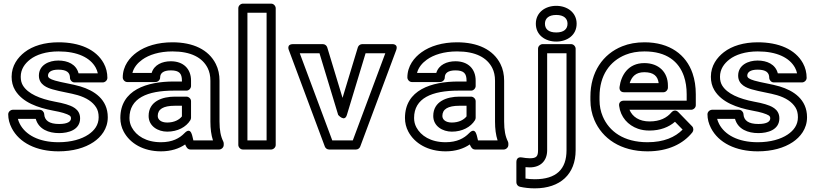

<svg xmlns="http://www.w3.org/2000/svg" viewBox="-20 -795 4484 1053"><path d="M304.1 -65C354.5 -65 419.3 -82.2 419.3 -146C419.3 -199.9 369.6 -214.5 342.6 -223.3C325.7 -228.8 304 -233 280 -237.6C199 -253.2 133.3 -280.5 105.5 -326.4C97.9 -339 93.7 -354.3 93.7 -374C93.7 -415.4 115.8 -446.1 145.6 -469.2C179 -495.1 232.8 -513 300.8 -513C405.6 -513 474.9 -478.5 504.9 -424C510.3 -414.1 514.2 -403.4 516.4 -393H410.8C397.8 -442.9 351.2 -463 299.7 -463C249.3 -463 193.3 -439.1 193.3 -380C193.3 -329 241.8 -312.7 267.9 -305C310.5 -292.4 369.8 -284 406.4 -273C454.1 -258.8 488.3 -236.7 507.8 -205.3C516.3 -191.6 521.1 -174.4 521.1 -152C521.1 -109.2 497.5 -79.1 465 -57.2C427.7 -32.1 371.2 -15 300.8 -15C191.8 -15 119.2 -56.3 88.7 -115.5C83.9 -124.8 80.2 -134.8 78.1 -143H176.1C192.1 -86 246.8 -65 304.1 -65ZM304.1 -115C249.4 -115 224.2 -134.6 222.4 -169.3C221.7 -181.3 211.1 -193 197.4 -193H50C39.3 -193 25 -183.1 25 -168C25 -142.3 31.7 -116.9 44.3 -92.5C86 -11.6 180.1 35 300.8 35C379 35 445.2 16.4 493 -15.8C533.6 -43.2 571.1 -88 571.1 -152C571.1 -250.4 496.4 -298.3 420.7 -321C378.3 -333.6 319.1 -342.1 282 -353C252.5 -361.7 243.3 -369.5 243.3 -380C243.3 -397.6 258.3 -413 299.7 -413C347.4 -413 363.8 -396.1 363.8 -368C363.8 -357.3 373.7 -343 388.8 -343H543.9C554.6 -343 568.9 -352.9 568.9 -368C568.9 -396.5 562.2 -423.6 548.8 -448.1C506.4 -525.1 415 -563 300.8 -563C224.4 -563 159.7 -543.4 115 -508.8C77.8 -480 43.7 -435.4 43.7 -374C43.7 -347 49.8 -322 62.7 -300.6C103.8 -232.5 188 -204.3 271 -188.4C295.2 -183.8 313.3 -180.2 327.2 -175.7C361.1 -164.7 369.3 -159.9 369.3 -146C369.3 -129.5 353.1 -115 304.1 -115Z M1133.9 -128C1133.9 -89.1 1138.2 -54.7 1148 -25H1040.5C1035.1 -39.6 1031.7 -106.3 991.3 -64.3C964.5 -36.5 924.7 -15 863 -15C781 -15 727 -50.6 702.5 -96.7C694.1 -112.4 690 -129.1 690 -148C690 -256.5 787.2 -298 933.4 -298H1002.7C1017.8 -298 1027.7 -312.3 1027.7 -323V-353C1027.7 -416.7 986.6 -459 916.9 -459C870.3 -459 825.3 -440.2 811.7 -395H706.2C713.8 -425.3 734.6 -449.5 759.9 -467.7C797 -494.5 853.8 -513 925.7 -513C1028.2 -513 1090.4 -478.6 1119 -421.8C1128.7 -402.4 1133.9 -379.5 1133.9 -352ZM1024.7 25H1182C1192.7 25 1207 15.1 1207 0V-8C1207 -11.6 1206.1 -15.7 1204.4 -19.2C1190.4 -47.1 1183.9 -81 1183.9 -128V-352C1183.9 -385.8 1177.4 -416.9 1163.6 -444.2C1124 -523.1 1038.8 -563 925.7 -563C845.5 -563 778.3 -542.6 730.7 -508.3C691.3 -479.9 653.2 -433.8 653.2 -370C653.2 -359.3 663.1 -345 678.2 -345H833.3C844 -345 858.3 -354.9 858.3 -370C858.3 -392.9 874.7 -409 916.9 -409C963.3 -409 977.7 -391.8 977.7 -353V-348H933.4C785.4 -348 640 -302.2 640 -148C640 -121.5 646.1 -96.2 658.3 -73.3C692.7 -8.5 766.2 35 863 35C917.7 35 961.6 20.3 995.5 -2.8C1000.5 9.2 1007.6 25 1024.7 25ZM795.1 -159C795.1 -102.9 846.4 -73 897.1 -73C954.2 -73 1000.9 -98.1 1024 -136C1026.4 -139.9 1027.7 -145.5 1027.7 -149V-240C1027.7 -255.1 1013.4 -265 1002.7 -265H938.9C869.9 -265 795.1 -239.3 795.1 -159ZM845.1 -159C845.1 -195.8 874.7 -215 938.9 -215H977.7V-156.7C963.9 -138.9 936.3 -123 897.1 -123C861.6 -123 845.1 -140.3 845.1 -159Z M1442.1 -25H1337V-725H1442.1ZM1467.1 25C1477.8 25 1492.1 15.1 1492.1 0V-750C1492.1 -760.7 1482.2 -775 1467.1 -775H1312C1301.3 -775 1287 -765.1 1287 -750V0C1287 10.7 1296.9 25 1312 25Z M1882.5 -164.8 1985 -503H2093.2L1914.9 -25H1802.3L1624 -503H1732.2L1834.7 -164.8C1834.7 -164.8 1869.9 -123.2 1882.5 -164.8ZM1858.6 -258.3 1774.7 -535.2C1771.7 -545.1 1761.9 -553 1750.8 -553H1588C1548.4 -553 1564.6 -519.3 1564.6 -519.3L1761.5 8.7C1765 18.3 1774.5 25 1784.9 25H1932.3C1942.5 25 1952.1 18.5 1955.7 8.7L2152.6 -519.3C2166.5 -556.3 2129.2 -553 2129.2 -553H1966.4C1956.1 -553 1945.7 -545.9 1942.5 -535.2Z M2694.9 -128C2694.9 -89.1 2699.2 -54.7 2709 -25H2601.5C2596.1 -39.6 2592.7 -106.3 2552.3 -64.3C2525.5 -36.5 2485.7 -15 2424 -15C2342 -15 2288 -50.6 2263.5 -96.7C2255.1 -112.4 2251 -129.1 2251 -148C2251 -256.5 2348.2 -298 2494.4 -298H2563.7C2578.8 -298 2588.7 -312.3 2588.7 -323V-353C2588.7 -416.7 2547.6 -459 2477.9 -459C2431.3 -459 2386.3 -440.2 2372.7 -395H2267.2C2274.8 -425.3 2295.6 -449.5 2320.9 -467.7C2358 -494.5 2414.8 -513 2486.7 -513C2589.2 -513 2651.4 -478.6 2680 -421.8C2689.7 -402.4 2694.9 -379.5 2694.9 -352ZM2585.7 25H2743C2753.7 25 2768 15.1 2768 0V-8C2768 -11.6 2767.1 -15.7 2765.4 -19.2C2751.4 -47.1 2744.9 -81 2744.9 -128V-352C2744.9 -385.8 2738.4 -416.9 2724.6 -444.2C2685 -523.1 2599.8 -563 2486.7 -563C2406.5 -563 2339.3 -542.6 2291.7 -508.3C2252.3 -479.9 2214.2 -433.8 2214.2 -370C2214.2 -359.3 2224.1 -345 2239.2 -345H2394.3C2405 -345 2419.3 -354.9 2419.3 -370C2419.3 -392.9 2435.7 -409 2477.9 -409C2524.3 -409 2538.7 -391.8 2538.7 -353V-348H2494.4C2346.4 -348 2201 -302.2 2201 -148C2201 -121.5 2207.1 -96.2 2219.3 -73.3C2253.7 -8.5 2327.2 35 2424 35C2478.7 35 2522.6 20.3 2556.5 -2.8C2561.5 9.2 2568.6 25 2585.7 25ZM2356.1 -159C2356.1 -102.9 2407.4 -73 2458.1 -73C2515.2 -73 2561.9 -98.1 2585 -136C2587.4 -139.9 2588.7 -145.5 2588.7 -149V-240C2588.7 -255.1 2574.4 -265 2563.7 -265H2499.9C2430.9 -265 2356.1 -239.3 2356.1 -159ZM2406.1 -159C2406.1 -195.8 2435.7 -215 2499.9 -215H2538.7V-156.7C2524.9 -138.9 2497.3 -123 2458.1 -123C2422.6 -123 2406.1 -140.3 2406.1 -159Z M2885.4 123C2945.2 123 2980.8 86.2 2980.8 29V-503H3087V29C3087 132.9 3031.3 188 2912.9 188C2894.4 188 2877 186.5 2862 184.2V121.8C2871.6 122.7 2876.9 123 2885.4 123ZM2885.4 73C2870.6 73 2856.1 70.8 2841.1 68.3C2814.9 64 2812 85.5 2812 93V205C2812 216.3 2820.2 227 2831.8 229.4C2856.9 234.8 2883 238 2912.9 238C3052.8 238 3137 160.1 3137 29V-528C3137 -538.7 3127.1 -553 3112 -553H2955.8C2945.1 -553 2930.8 -543.1 2930.8 -528V29C2930.8 62.8 2921.9 73 2885.4 73ZM3030.6 -617C2988.2 -617 2968.7 -635.9 2968.7 -665C2968.7 -693.1 2988.4 -713 3030.6 -713C3072.8 -713 3092.5 -693.1 3092.5 -665C3092.5 -635.9 3073 -617 3030.6 -617ZM3030.6 -567C3090.2 -567 3142.5 -602 3142.5 -665C3142.5 -726.8 3090.7 -763 3030.6 -763C2970.5 -763 2918.7 -726.8 2918.7 -665C2918.7 -602 2971 -567 3030.6 -567Z M3723.7 -84.2C3682.5 -42.7 3621.1 -15 3531.2 -15C3400.3 -15 3320.6 -74.5 3285.8 -156.3C3274 -184.1 3268 -213.8 3268 -246V-265C3268 -381.6 3324.2 -460 3411.2 -494.8C3441.2 -506.8 3475.5 -513 3514.7 -513C3636 -513 3703.1 -457.6 3730.9 -376.9C3740.8 -347.9 3746 -315 3746 -278V-243H3400.3C3390.1 -243 3372.7 -236.8 3375.5 -214.9C3383.4 -152.3 3424.3 -108.1 3478.9 -88.9C3498.2 -82.1 3519.4 -79 3542.2 -79C3601.1 -79 3648.7 -98.1 3681.8 -127.2ZM3432.4 -193H3771C3781.7 -193 3796 -202.9 3796 -218V-278C3796 -319.7 3790.2 -358.1 3778.1 -393.1C3743.3 -494.4 3653.7 -563 3514.7 -563C3470.3 -563 3429.4 -555.9 3392.7 -541.2C3286.2 -498.7 3218 -399.4 3218 -265V-246C3218 -207.5 3225.2 -170.9 3239.8 -136.7C3283 -35.3 3383.7 35 3531.2 35C3644.9 35 3727.4 -6.6 3777.4 -69.4C3784.1 -77.9 3784.9 -93 3775.7 -102.4L3699.8 -180.4C3685.2 -195.4 3669.6 -187.2 3662.8 -179.1C3637.6 -149.3 3600.3 -129 3542.2 -129C3486 -129 3448.4 -154.4 3432.4 -193ZM3643.1 -326C3643.1 -399.9 3592.3 -449 3513.6 -449C3425.3 -449 3386.3 -382.5 3377.7 -317.3C3376.4 -307.3 3380.1 -289 3402.5 -289H3618.1C3633.2 -289 3643.1 -303.3 3643.1 -314ZM3592.4 -339H3433.4C3444.8 -374.8 3466.6 -399 3513.6 -399C3564.9 -399 3587.6 -377.4 3592.4 -339Z M4139.1 -65C4189.5 -65 4254.3 -82.2 4254.3 -146C4254.3 -199.9 4204.6 -214.5 4177.6 -223.3C4160.7 -228.8 4139 -233 4115 -237.6C4034 -253.2 3968.3 -280.5 3940.5 -326.4C3932.9 -339 3928.7 -354.3 3928.7 -374C3928.7 -415.4 3950.8 -446.1 3980.6 -469.2C4014 -495.1 4067.8 -513 4135.8 -513C4240.6 -513 4309.9 -478.5 4339.9 -424C4345.3 -414.1 4349.2 -403.4 4351.4 -393H4245.8C4232.8 -442.9 4186.2 -463 4134.7 -463C4084.3 -463 4028.3 -439.1 4028.3 -380C4028.3 -329 4076.8 -312.7 4102.9 -305C4145.5 -292.4 4204.8 -284 4241.4 -273C4289.1 -258.8 4323.3 -236.7 4342.8 -205.3C4351.3 -191.6 4356.1 -174.4 4356.1 -152C4356.1 -109.2 4332.5 -79.1 4300 -57.2C4262.7 -32.1 4206.2 -15 4135.8 -15C4026.8 -15 3954.2 -56.3 3923.7 -115.5C3918.9 -124.8 3915.2 -134.8 3913.1 -143H4011.1C4027.1 -86 4081.8 -65 4139.1 -65ZM4139.1 -115C4084.4 -115 4059.2 -134.6 4057.4 -169.3C4056.7 -181.3 4046.1 -193 4032.4 -193H3885C3874.3 -193 3860 -183.1 3860 -168C3860 -142.3 3866.7 -116.9 3879.3 -92.5C3921 -11.6 4015.1 35 4135.8 35C4214 35 4280.2 16.4 4328 -15.8C4368.6 -43.2 4406.1 -88 4406.1 -152C4406.1 -250.4 4331.4 -298.3 4255.7 -321C4213.3 -333.6 4154.1 -342.1 4117 -353C4087.5 -361.7 4078.3 -369.5 4078.3 -380C4078.3 -397.6 4093.3 -413 4134.7 -413C4182.4 -413 4198.8 -396.1 4198.8 -368C4198.8 -357.3 4208.7 -343 4223.8 -343H4378.9C4389.6 -343 4403.9 -352.9 4403.9 -368C4403.9 -396.5 4397.2 -423.6 4383.8 -448.1C4341.4 -525.1 4250 -563 4135.8 -563C4059.4 -563 3994.7 -543.4 3950 -508.8C3912.8 -480 3878.7 -435.4 3878.7 -374C3878.7 -347 3884.8 -322 3897.7 -300.6C3938.8 -232.5 4023 -204.3 4106 -188.4C4130.2 -183.8 4148.3 -180.2 4162.2 -175.7C4196.1 -164.7 4204.3 -159.9 4204.3 -146C4204.3 -129.5 4188.1 -115 4139.1 -115Z"/></svg>

Font: Asimov
Style: WidOu
Weight: 500
Designer: Google
Version: Version 2.000980; 2014